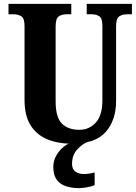

<svg xmlns="http://www.w3.org/2000/svg" viewBox="-20 -734 703 994"><path d="M353 10Q280 10 224.5 -13Q169 -36 138 -86Q107 -136 107 -218V-600Q107 -639 90.5 -649.5Q74 -660 51 -660H24V-714H349V-660H323Q300 -660 284 -649Q268 -638 268 -596V-210Q268 -126 300.5 -94Q333 -62 391 -62Q442 -62 476 -99.5Q510 -137 510 -214V-600Q510 -639 494.5 -649.5Q479 -660 455 -660H429V-714H663V-660H637Q613 -660 597 -649Q581 -638 581 -596V-212Q581 -112 527.5 -51Q474 10 353 10ZM392 240Q324 240 290 213.5Q256 187 256 130Q256 99 271 72Q286 45 309.5 26Q333 7 360 0H435Q408 10 380.5 39Q353 68 353 115Q353 142 370.5 154.5Q388 167 414 167Q426 167 440 165Q454 163 470 159V224Q456 231 430.5 235.5Q405 240 392 240Z"/></svg>

Font: Noto Serif Bengali Condensed ExtraBold
Style: Regular
Weight: 800
Width: 3
Designer: Juan Bruce, Universal Thirst, Indian Type Foundry and the Monotype Design Team.
Foundry: Monotype Imaging Inc.
Version: Version 2.003; ttfautohint (v1.8.4.7-5d5b)